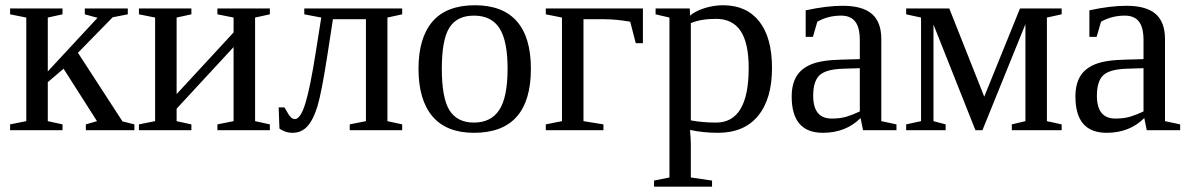

<svg xmlns="http://www.w3.org/2000/svg" viewBox="-20 -491 4484 724"><path d="M79.1 -424.8 18.1 -437V-459H215.8V-437L160.2 -424.8V-221.7L347.7 -423.8L299.8 -437V-459H461.9V-437L404.8 -425.8L273.9 -292L441.9 -33.2L486.8 -22V0H303.7V-22L345.7 -34.2L219.7 -231.9L160.2 -181.2V-34.2L215.8 -22V0H18.1V-22L79.1 -34.2Z M564.9 -424.8 503.9 -437V-459H701.7V-437L646 -424.8V-136.2L860.8 -368.7V-424.8L799.8 -437V-459H997.6V-437L941.9 -424.8V-34.2L997.6 -22V0H799.8V-22L860.8 -34.2V-313.5L646 -81.1V-34.2L701.7 -22V0H503.9V-22L564.9 -34.2Z M1091.8 -42Q1113.3 -42 1131.6 -101.6Q1149.9 -161.1 1170.9 -295.4L1191.4 -424.8L1127.4 -437V-459H1496.6V-437L1440.9 -424.8V-34.2L1496.6 -22V0H1298.8V-22L1359.9 -34.2V-418.5H1235.4L1214.4 -282.2Q1192.4 -140.6 1177 -90.1Q1161.6 -39.6 1139.2 -14.9Q1116.7 9.8 1083.5 9.8Q1067.4 9.8 1054 4.6Q1040.5 -0.5 1033.7 -6.3L1030.8 -85.9H1052.7L1067.9 -60.1Q1070.8 -54.7 1077.4 -48.3Q1084 -42 1091.8 -42Z M1981.9 -231.9Q1981.9 9.8 1767.1 9.8Q1663.6 9.8 1610.8 -52.2Q1558.1 -114.3 1558.1 -231.9Q1558.1 -348.1 1610.8 -409.7Q1663.6 -471.2 1771 -471.2Q1875.5 -471.2 1928.7 -410.9Q1981.9 -350.6 1981.9 -231.9ZM1894 -231.9Q1894 -337.4 1863.3 -384.8Q1832.5 -432.1 1767.1 -432.1Q1703.1 -432.1 1674.6 -386.7Q1646 -341.3 1646 -231.9Q1646 -121.1 1675 -75Q1704.1 -28.8 1767.1 -28.8Q1831.5 -28.8 1862.8 -76.7Q1894 -124.5 1894 -231.9Z M2404.3 -328.1H2377.4L2356.4 -409.2Q2302.2 -418.5 2259.3 -418.5H2180.2V-34.2L2255.4 -22V0H2038.1V-22L2099.1 -34.2V-424.8L2038.1 -437V-459H2404.3Z M2504.4 -424.8 2452.1 -437V-459H2581.1L2582 -432.1Q2602.5 -449.7 2637 -460.4Q2671.4 -471.2 2707 -471.2Q2794.9 -471.2 2843 -410.2Q2891.1 -349.1 2891.1 -234.9Q2891.1 -118.2 2838.6 -54.2Q2786.1 9.8 2687 9.8Q2631.8 9.8 2582 -1Q2585 34.2 2585 54.2V178.2L2665 189.9V212.9H2446.3V189.9L2504.4 178.2ZM2803.2 -234.9Q2803.2 -328.6 2772.7 -374.3Q2742.2 -419.9 2680.2 -419.9Q2623 -419.9 2585 -403.8V-37.1Q2628.4 -28.8 2680.2 -28.8Q2803.2 -28.8 2803.2 -234.9Z M3157.2 -469.2Q3232.4 -469.2 3267.8 -438.5Q3303.2 -407.7 3303.2 -344.2V-34.2L3360.4 -22V0H3234.4L3225.1 -45.9Q3169.4 9.8 3083 9.8Q2965.3 9.8 2965.3 -127Q2965.3 -172.9 2983.2 -202.9Q3001 -232.9 3040 -248.8Q3079.1 -264.6 3153.3 -266.1L3222.2 -268.1V-339.8Q3222.2 -387.2 3204.8 -409.7Q3187.5 -432.1 3151.4 -432.1Q3102.5 -432.1 3062 -409.2L3045.4 -352.1H3018.1V-452.1Q3097.2 -469.2 3157.2 -469.2ZM3222.2 -233.9 3158.2 -231.9Q3092.8 -229.5 3069.6 -206.5Q3046.4 -183.6 3046.4 -129.9Q3046.4 -43.9 3116.2 -43.9Q3149.4 -43.9 3173.6 -51.5Q3197.8 -59.1 3222.2 -70.8Z M3453.1 -424.8 3397 -437V-459H3559.6L3691.4 -126.5L3826.2 -459H3983.4V-437L3927.7 -424.8V-34.2L3983.4 -22V0H3795.4V-22L3846.7 -34.2V-399.9L3684.6 0H3658.2L3500 -398.4V-34.2L3545.9 -22V0H3397V-22L3453.1 -34.2Z M4227.1 -469.2Q4302.2 -469.2 4337.6 -438.5Q4373 -407.7 4373 -344.2V-34.2L4430.2 -22V0H4304.2L4294.9 -45.9Q4239.3 9.8 4152.8 9.8Q4035.2 9.8 4035.2 -127Q4035.2 -172.9 4053 -202.9Q4070.8 -232.9 4109.9 -248.8Q4148.9 -264.6 4223.1 -266.1L4292 -268.1V-339.8Q4292 -387.2 4274.7 -409.7Q4257.3 -432.1 4221.2 -432.1Q4172.4 -432.1 4131.8 -409.2L4115.2 -352.1H4087.9V-452.1Q4167 -469.2 4227.1 -469.2ZM4292 -233.9 4228 -231.9Q4162.6 -229.5 4139.4 -206.5Q4116.2 -183.6 4116.2 -129.9Q4116.2 -43.9 4186 -43.9Q4219.2 -43.9 4243.4 -51.5Q4267.6 -59.1 4292 -70.8Z"/></svg>

Font: Times New Roman
Style: Regular
Weight: 400
Designer: Steve Matteson
Foundry: Ascender Corporation
Version: Version 2.00.3